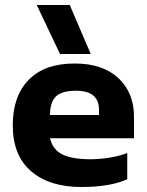

<svg xmlns="http://www.w3.org/2000/svg" viewBox="-20 -738 587 768"><path d="M127 -718H259L343 -522H220ZM31 -237Q31 -353 94.5 -418.5Q158 -484 279 -484Q390 -484 453 -426Q516 -368 516 -270V-185H180Q191 -139 230 -120Q269 -101 342 -101Q381 -101 421.5 -108Q462 -115 489 -126V-21Q421 10 305 10Q178 10 104.5 -53Q31 -116 31 -237ZM376 -278V-299Q376 -375 284 -375Q227 -375 203.5 -352Q180 -329 180 -278Z"/></svg>

Font: Kanit SemiBold
Style: Regular
Weight: 600
Designer: Katatrad Team
Foundry: CadsonDemak
Version: Version 1.030